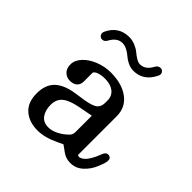

<svg xmlns="http://www.w3.org/2000/svg" viewBox="-184 -895 1068 1068"><g transform="rotate(45 350.0 -361.0)"><path d="M315.9 -512.2Q403.8 -512.2 457.5 -472.4Q511.2 -432.6 511.2 -362.8V-59.1Q519 -52.2 530.3 -55.7Q541.5 -59.1 553.2 -69.6Q564.9 -80.1 577.6 -101.8Q590.3 -123.5 601.1 -152.8Q613.3 -186.5 639.2 -176.8Q649.4 -172.9 651.6 -162.6Q653.8 -152.3 649.7 -137Q645.5 -121.6 634.8 -95.2Q617.7 -53.7 585.9 -24.9Q554.2 3.9 512.2 3.9Q475.1 3.9 448.2 -17.1L412.1 -43L379.9 -27.8Q311 4.9 255.9 4.9Q188.5 4.9 147.2 -31.5Q106 -67.9 106 -138.2Q106 -205.6 143.3 -241.9Q180.7 -278.3 256.8 -290L321.8 -299.8Q377.4 -309.1 395.3 -325Q413.1 -340.8 413.1 -370.1V-388.2Q413.1 -424.3 387.2 -444.6Q361.3 -464.8 317.9 -464.8Q290 -464.8 270 -458Q250 -451.2 245.1 -439.9V-370.1Q245.1 -346.2 230.2 -332Q215.3 -317.9 186 -317.9Q161.6 -317.9 143.3 -335.2Q125 -352.5 125 -384.8Q125 -418 152.6 -447.5Q180.2 -477.1 224.4 -494.6Q268.6 -512.2 315.9 -512.2ZM129.9 -647Q165.5 -722.2 246.1 -724.1Q272 -724.6 296.1 -714.6Q320.3 -704.6 335.2 -691.9Q350.1 -679.2 367.2 -668.7Q384.3 -658.2 397.9 -658.2Q439.9 -658.2 464.8 -705.1Q474.6 -723.6 490.5 -725.3Q506.3 -727.1 514.9 -714.6Q523.4 -702.1 515.1 -686Q476.6 -606.9 397.9 -606.9Q374.5 -606.9 353 -617.4Q331.5 -627.9 317.6 -640.4Q303.7 -652.8 284.4 -663.3Q265.1 -673.8 246.1 -673.8Q205.1 -673.8 179.2 -626Q169.9 -608.4 154.5 -607.2Q139.2 -606 130.6 -618.4Q122.1 -630.9 129.9 -647ZM286.1 -49.8Q313.5 -49.8 343.5 -65.2Q373.5 -80.6 398.9 -106Q411.1 -118.2 411.1 -139.2V-267.1L326.2 -251Q262.7 -238.8 234.4 -215.1Q206.1 -191.4 206.1 -147.9Q206.1 -104.5 226.1 -77.1Q246.1 -49.8 286.1 -49.8Z"/></g></svg>

Font: Director
Style: Regular
Weight: 400
Designer: Ange Degheest & May Jolivet & Justine Herbel
Foundry: Velvetyne Type Foundry
Version: Version 1.000;FEAKit 1.0